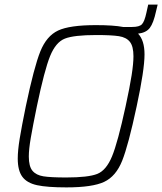

<svg xmlns="http://www.w3.org/2000/svg" viewBox="-20 -805 704 833"><path d="M664 -785 657 -756Q646 -705 630 -684Q614 -663 579 -659Q607 -630 607 -569Q607 -502 573 -344Q537 -175 510 -107.5Q483 -40 432 -16Q381 8 268 8Q185 8 141 -1.5Q97 -11 77 -38Q57 -65 57 -117Q57 -152 65.5 -204Q74 -256 92 -344Q128 -515 155 -582Q182 -649 232 -672.5Q282 -696 396 -696Q473 -696 514 -688H553Q585 -688 596 -700Q607 -712 615 -749L623 -785ZM559 -561Q559 -604 543.5 -623.5Q528 -643 496 -648Q464 -653 398 -653Q301 -653 261.5 -637.5Q222 -622 197.5 -562Q173 -502 140 -344Q122 -256 113.5 -206.5Q105 -157 105 -126Q105 -83 121 -64Q137 -45 168.5 -40Q200 -35 267 -35Q363 -35 402 -50.5Q441 -66 466 -126.5Q491 -187 525 -344Q543 -427 551 -478Q559 -529 559 -561Z"/></svg>

Font: Saira Semi Condensed ExtraLight
Style: Italic
Weight: 200
Width: 4
Italic angle: -12°
Designer: Hector Gatti with collaboration of the Omnibus-Type team
Foundry: Omnibus-Type
Version: Version 1.001; ttfautohint (v1.8)